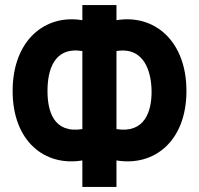

<svg xmlns="http://www.w3.org/2000/svg" viewBox="-20 -740 788 760"><path d="M306 -105V0H441V-105C589 -80 718 -180 718 -380C718 -580 589 -685 441 -660V-720H306V-660C158 -685 30 -580 30 -380C30 -180 158 -80 306 -105ZM168 -380C168 -460 192 -556 306 -538V-229C192 -211 168 -300 168 -380ZM441 -229V-538C554 -556 580 -451 580 -376C580 -301 554 -211 441 -229Z"/></svg>

Font: Eudonet ExtraBold
Style: Regular
Weight: 800
Designer: Mikhail Sharanda
Foundry: Mikhail Sharanda
Version: Version 4.503;Glyphs 3.1.2 (3151)